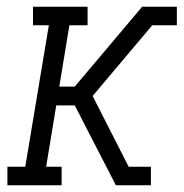

<svg xmlns="http://www.w3.org/2000/svg" viewBox="-20 -550 545 570"><path d="M2 0V-55H55L125 -475H78V-530H240V-475H186L156 -293H202L402 -530H505V-475H432L255 -265L362 -55H428V0H324L202 -237H147L117 -55H163V0Z"/></svg>

Font: Iosevka Curly Slab LtObl
Style: Regular
Weight: 300
Italic angle: -9°
Monospace: yes
Designer: Belleve Invis
Foundry: Belleve Invis
Version: Version 11.0.0; ttfautohint (v1.8.3)